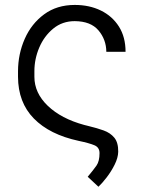

<svg xmlns="http://www.w3.org/2000/svg" viewBox="-20 -558 566 762"><path d="M276.6 -538.4Q334.9 -538.4 380.3 -516.2Q425.8 -494 452.1 -452.4Q478.3 -410.9 478.3 -352.3H402Q401.6 -400.9 370.9 -437.3Q340.2 -473.7 276.6 -474.1Q227.3 -474.1 191.2 -444.4Q155.2 -414.8 135.8 -369.3Q116.5 -323.9 116.5 -275.6V-253.2Q116.5 -188.9 169.7 -138Q223 -87 314.3 -62.1Q319.6 -60.7 324.8 -59.5Q329.9 -58.2 335.2 -56.8Q365.1 -49.7 391.3 -40.3Q417.6 -30.9 433.6 -11.7Q449.6 7.5 449.2 44.4Q448.5 68.5 435 95.5Q421.5 122.5 403.4 146Q385.3 169.4 370.7 183.2L328.1 143.5Q351.2 116.1 363.1 98.9Q375 81.7 375 49.7Q375 27 354.8 18.5Q334.5 9.9 292.3 1.1Q176.8 -23.8 114.3 -87.7Q51.8 -151.6 51.5 -253.2V-275.6Q51.8 -344.1 78.3 -404.1Q104.8 -464.1 155.2 -501.2Q205.6 -538.4 276.6 -538.4Z"/></svg>

Font: Inter UI Light
Style: Regular
Weight: 300
Designer: Rasmus Andersson
Foundry: rsms
Version: 3.2;8d6f07862